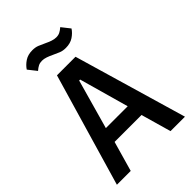

<svg xmlns="http://www.w3.org/2000/svg" viewBox="-260 -1011 1119 1119"><g transform="rotate(-45 300.0 -451.5)"><path d="M462 0 409 -186H187L134 0H20L224 -698H377L581 0ZM302 -585H294L208 -279H388ZM296 -797Q273 -808 255.5 -814Q238 -820 222 -820Q205 -820 192 -813.5Q179 -807 164 -794L123 -846Q138 -869 163.5 -886Q189 -903 226 -903Q251 -903 269 -895.5Q287 -888 304 -880Q327 -869 344.5 -863Q362 -857 378 -857Q395 -857 408 -863.5Q421 -870 436 -883L477 -831Q462 -808 436.5 -791Q411 -774 374 -774Q349 -774 331 -781.5Q313 -789 296 -797Z"/></g></svg>

Font: IBM Plaex Mono Medium
Style: Regular
Weight: 500
Designer: Mike Abbink, Paul van der Laan, Pieter van Rosmalen
Foundry: Bold Monday
Version: Version 2.003